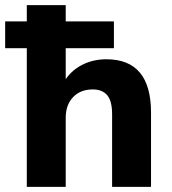

<svg xmlns="http://www.w3.org/2000/svg" viewBox="-38 -725 669 745"><path d="M66 0V-538H-18V-642H66V-705H217V-642H404V-538H217V-418Q243 -455 284 -475Q325 -495 375 -495Q548 -495 548 -288V0H397V-282Q397 -333 378 -355.5Q359 -378 322 -378Q274 -378 245.5 -348Q217 -318 217 -268V0Z"/></svg>

Font: Nunito Sans ExtraBold
Style: Regular
Weight: 800
Designer: Vernon Adams
Foundry: Vernon Adams
Version: Version 3.101; ttfautohint (v1.8.4.7-5d5b);gftools[0.9.27]